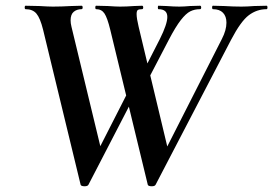

<svg xmlns="http://www.w3.org/2000/svg" viewBox="-20 -645 952 669"><path d="M315 -613Q312 -613 312 -619Q312 -625 315 -625L356 -624Q384 -622 398 -622Q421 -622 447 -624L475 -625Q479 -625 479 -619Q479 -613 475 -613Q464 -613 460 -610Q456 -607 456 -596Q456 -581 463 -552L568 -113L502 -15L753 -509Q769 -540 769 -566Q769 -588 757 -600.5Q745 -613 722 -613Q719 -613 719 -619Q719 -625 722 -625L761 -624Q793 -622 821 -622Q840 -622 866 -624L909 -625Q912 -625 912 -619Q912 -613 909 -613Q875 -613 847 -592Q819 -571 785 -506L522 -1Q519 4 509 4Q497 4 495 -1L364 -542Q354 -583 344 -598Q334 -613 315 -613ZM69 -613Q66 -613 66 -619Q66 -625 69 -625L117 -624Q149 -622 164 -622Q194 -622 228 -624L264 -625Q268 -625 268 -619Q268 -613 264 -613Q248 -613 237 -604Q226 -595 226 -574Q226 -564 229 -552L335 -113L268 -15L447 -366L463 -339L288 -1Q285 4 275 4Q263 4 261 -1L130 -542Q120 -582 107 -597.5Q94 -613 69 -613ZM464 -366 537 -509Q563 -561 563 -586Q563 -613 532 -613Q530 -613 530 -619Q530 -625 532 -625L560 -624Q586 -622 605 -622Q620 -622 642 -624L677 -625Q681 -625 681 -619Q681 -613 677 -613Q658 -613 643 -605.5Q628 -598 610 -575Q592 -552 568 -506L481 -339Z"/></svg>

Font: Cormorant Garamond
Style: Bold Italic
Weight: 700
Italic angle: -10°
Designer: Christian Thalmann (Catharsis Fonts)
Foundry: Catharsis Fonts
Version: Version 4.000